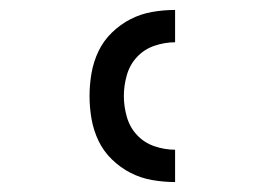

<svg xmlns="http://www.w3.org/2000/svg" viewBox="-20 -800 540 386"><path d="M332 -434Q309 -434 286 -438Q263 -442 242.5 -452.5Q222 -463 205 -479.5Q188 -496 178 -517Q168 -538 164 -561Q160 -584 160 -607Q160 -630 164 -653Q168 -676 178 -697Q188 -718 205 -734.5Q222 -751 242.5 -761.5Q263 -772 286 -776Q309 -780 332 -780V-715Q311 -715 290.5 -708Q270 -701 255.5 -685.5Q241 -670 235 -649Q229 -628 229 -607Q229 -586 235 -565Q241 -544 255.5 -528.5Q270 -513 290.5 -506Q311 -499 332 -499Z"/></svg>

Font: Iosevka
Style: Regular
Weight: 400
Monospace: yes
Designer: Belleve Invis
Foundry: Belleve Invis
Version: Version 33.2.3; ttfautohint (v1.8.4)